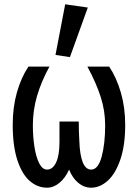

<svg xmlns="http://www.w3.org/2000/svg" viewBox="-20 -859 640 891"><path d="M39 -280Q39 -361.5 58.5 -430.2Q78 -499 112 -550H209.5Q171.5 -480.5 152 -414Q132.5 -347.5 132.5 -277.5Q132.5 -224.5 139.8 -177.8Q147 -131 161.8 -101.5Q176.5 -72 198.5 -72Q224.5 -72 240.2 -104.8Q256 -137.5 256 -201V-295H345.5Q345.5 -250 348 -207.5Q352.5 -72 403 -72Q435.5 -72 451.8 -132Q468 -192 468 -277.5Q468 -345 447.2 -409.5Q426.5 -474 385.5 -550H486.5Q520.5 -499.5 540.8 -429.8Q561 -360 561 -280Q561 -183.5 538.2 -117.8Q515.5 -52 479.5 -20Q443.5 12 403 12Q370.5 12 343.5 -10.2Q316.5 -32.5 300.5 -72Q283.5 -33.5 256.2 -10.8Q229 12 198.5 12Q154 12 118 -19.2Q82 -50.5 60.5 -116.2Q39 -182 39 -280ZM387.5 -824 304.5 -594 237.5 -604 282.5 -839Z"/></svg>

Font: JuliaMono Medium
Style: Regular
Weight: 500
Monospace: yes
Designer: cormullion
Foundry: corm
Version: Version 0.054; ttfautohint (v1.8.4)